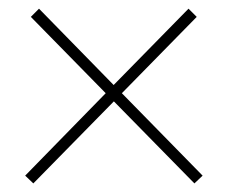

<svg xmlns="http://www.w3.org/2000/svg" viewBox="-20 -550 550 447"><path d="M57.6 -123 38.6 -141.1 226.1 -333 51.8 -510.7 70.8 -529.8 244.6 -352.1 418.9 -529.8 438 -510.7 263.7 -333 451.7 -141.1 432.6 -123 245.1 -314Z"/></svg>

Font: Roboto Slab LO Thin
Style: Regular
Weight: 250
Designer: Google
Version: Version 2.00;September 28, 2018;FontCreator 11.5.0.2427 64-b